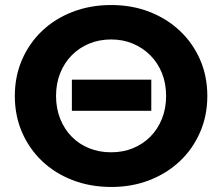

<svg xmlns="http://www.w3.org/2000/svg" viewBox="-20 -732 884 764"><path d="M423 12Q340 12 269.5 -15Q199 -42 147.5 -91Q96 -140 67.5 -206Q39 -272 39 -350Q39 -428 67.5 -494Q96 -560 147.5 -609Q199 -658 269.5 -685Q340 -712 422 -712Q505 -712 574.5 -685Q644 -658 695.5 -609.5Q747 -561 776 -495Q805 -429 805 -350Q805 -272 776 -205.5Q747 -139 695.5 -90.5Q644 -42 574.5 -15Q505 12 423 12ZM422 -126Q469 -126 508.5 -142Q548 -158 578 -188Q608 -218 624.5 -259.5Q641 -301 641 -350Q641 -400 624.5 -441Q608 -482 578 -512Q548 -542 508.5 -558.5Q469 -575 422 -575Q375 -575 335 -558.5Q295 -542 265.5 -512Q236 -482 219.5 -441Q203 -400 203 -350Q203 -301 219.5 -259.5Q236 -218 265.5 -188Q295 -158 335 -142Q375 -126 422 -126ZM266 -415H582V-291H266Z"/></svg>

Font: Montserrat Z
Style: Bold
Weight: 700
Designer: Julieta Ulanovsky
Foundry: Julieta Ulanovsky
Version: Version 8.000